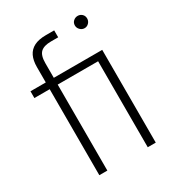

<svg xmlns="http://www.w3.org/2000/svg" viewBox="-174 -829 854 934"><g transform="rotate(-30 252.5 -362.0)"><path d="M109 0V-483H23V-521H109V-607Q109 -644 121 -669Q133 -694 158.5 -707Q184 -720 225 -720H271V-681H231Q191 -681 172.5 -664Q154 -647 154 -603V-521H426V0H381V-483H154V0ZM405 -655Q391 -655 380.5 -665.5Q370 -676 370 -690Q370 -705 380.5 -714.5Q391 -724 405 -724Q419 -724 429 -714.5Q439 -705 439 -690Q439 -676 429 -665.5Q419 -655 405 -655Z"/></g></svg>

Font: DM Sans 10pt ExtraLight
Style: Regular
Weight: 250
Version: Version 4.004;gftools[0.9.30]